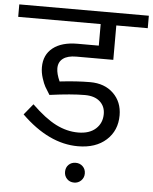

<svg xmlns="http://www.w3.org/2000/svg" viewBox="-77 -737 772 967"><g transform="rotate(5 308.5 -253.0)"><path d="M290 -451Q246 -451 223 -433.5Q200 -416 200 -384Q200 -357 217 -319Q304 -329 371 -329Q444 -329 488.5 -286Q533 -243 533 -175Q533 -98 480 -50Q427 -2 337 -2Q190 -2 51 -138L96 -193Q164 -127 219.5 -99Q275 -71 332 -71Q389 -71 421 -100Q453 -129 453 -175Q453 -214 426 -238Q399 -262 350 -262Q282 -262 172 -247Q156 -272 148 -286Q140 -300 131 -328Q122 -356 122 -383Q122 -446 166.5 -481Q211 -516 290 -516H398V-625H-19V-688H636V-625H477V-451ZM334 82Q355 82 369.5 96Q384 110 384 132Q384 153 369.5 167.5Q355 182 334 182Q312 182 298 167.5Q284 153 284 132Q284 110 298 96Q312 82 334 82Z"/></g></svg>

Font: FiraGO Book
Style: Regular
Weight: 350
Designer: bBox Type
Foundry: bBox Type GmbH
Version: Version 1.001;PS 001.001;hotconv 1.0.88;makeotf.lib2.5.64775